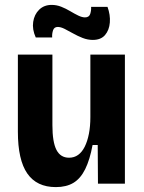

<svg xmlns="http://www.w3.org/2000/svg" viewBox="-20 -750 589 784"><path d="M208 14Q130 14 91.5 -41.5Q53 -97 53 -212V-527H194V-239Q194 -170 210.5 -138Q227 -106 262 -106Q283 -106 299 -117.5Q315 -129 326 -151Q337 -173 343 -203.5Q349 -234 349 -272V-527H490V-216V0H380L379 -158H358Q347 -98 328 -59.5Q309 -21 280 -3.5Q251 14 208 14ZM359 -587Q338 -587 317.5 -595Q297 -603 278.5 -613.5Q260 -624 244 -632Q228 -640 216 -640Q201 -640 196.5 -626Q192 -612 193 -597H126Q111 -630 115.5 -660.5Q120 -691 140 -710.5Q160 -730 191 -730Q211 -730 230 -722.5Q249 -715 266.5 -704.5Q284 -694 299.5 -686.5Q315 -679 327 -679Q344 -679 348.5 -693.5Q353 -708 352 -722H419Q431 -689 428.5 -658Q426 -627 409 -607Q392 -587 359 -587Z"/></svg>

Font: Bricolage Grotesque SemiCondensed
Style: Bold
Weight: 700
Width: 4
Designer: Mathieu Triay
Foundry: Atelier Triay
Version: Version 1.001;gftools[0.9.33.dev8+g029e19f]